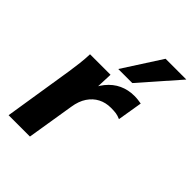

<svg xmlns="http://www.w3.org/2000/svg" viewBox="-220 -863 967 967"><g transform="rotate(45 263.5 -380.0)"><path d="M21 0 80 -373Q85 -406 89 -440Q93 -474 94 -507H240L234 -359H208Q226 -413 254.5 -448Q283 -483 320 -500Q357 -517 400 -517Q414 -517 426.5 -515.5Q439 -514 450 -512L428 -379Q410 -387 395.5 -389Q381 -391 359 -391Q322 -391 292 -375.5Q262 -360 241.5 -329.5Q221 -299 214 -253L173 0ZM247 -555 379 -760H527L347 -555Z"/></g></svg>

Font: Mulish ExtraLight ExtraBold
Style: Italic
Weight: 800
Italic angle: -9°
Version: Version 3.603